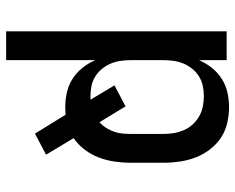

<svg xmlns="http://www.w3.org/2000/svg" viewBox="-92 -486 783 640"><g transform="rotate(90 300.0 -166.5)"><path d="M85 205V-530H181V-438Q191 -461 206.5 -480.5Q222 -500 243 -513.5Q264 -527 288.5 -532.5Q313 -538 338 -538Q365 -538 392 -531.5Q419 -525 441 -510Q463 -495 479.5 -473Q496 -451 505.5 -426Q515 -401 519 -374Q523 -347 523 -320V-210Q523 -183 519 -156Q515 -129 505.5 -104Q496 -79 479.5 -57Q463 -35 441 -20L496 72L426 109L363 7Q357 7 351 7.5Q345 8 338 8Q313 8 288.5 2.5Q264 -3 243 -16.5Q222 -30 206.5 -49.5Q191 -69 181 -92V205ZM301 -76Q304 -76 307 -76Q310 -76 313 -76L265 -156L335 -193L388 -106Q399 -116 406.5 -128Q414 -140 419 -153.5Q424 -167 425.5 -181.5Q427 -196 427 -210V-320Q427 -337 424 -354.5Q421 -372 414 -388Q407 -404 395 -417Q383 -430 368 -438.5Q353 -447 335.5 -450.5Q318 -454 301 -454Q284 -454 267 -450.5Q250 -447 235.5 -438Q221 -429 210 -415.5Q199 -402 192.5 -386.5Q186 -371 183.5 -354Q181 -337 181 -320V-210Q181 -193 183.5 -176Q186 -159 192.5 -143.5Q199 -128 210 -114.5Q221 -101 235.5 -92Q250 -83 267 -79.5Q284 -76 301 -76Z"/></g></svg>

Font: Iosevka Curly Medium Extended
Style: Regular
Weight: 500
Width: 7
Monospace: yes
Designer: Belleve Invis
Foundry: Belleve Invis
Version: Version 11.1.0; ttfautohint (v1.8.3)